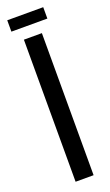

<svg xmlns="http://www.w3.org/2000/svg" viewBox="-135 -652 392 682"><g transform="rotate(-20 61.0 -311.0)"><path d="M-7 -579V-622H129V-579ZM25 0V-537H93V0Z"/></g></svg>

Font: Commune Nuit Debout
Style: Regular
Weight: 400
Designer: Sébastien Marchal
Foundry: Sébastien Marchal
Version: Version 1.003;PS 1.3;hotconv 1.0.88;makeotf.lib2.5.647800